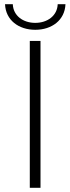

<svg xmlns="http://www.w3.org/2000/svg" viewBox="-20 -895 335 915"><path d="M148 -753C69 -753 7 -799 4 -875C4 -875 41 -875 41 -875C43 -820 90 -786 148 -786C206 -786 253 -820 255 -875C255 -875 292 -875 292 -875C289 -799 227 -753 148 -753ZM173 0C173 0 122 0 122 0C122 0 122 -700 122 -700C122 -700 173 -700 173 -700C173 -700 173 0 173 0Z"/></svg>

Font: TamingNoise
Style: Regular
Weight: 500
Designer: Julieta Ulanovsky
Foundry: Julieta Ulanovsky
Version: ""